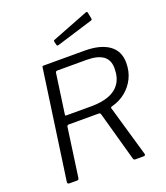

<svg xmlns="http://www.w3.org/2000/svg" viewBox="-170 -1077 1028 1192"><g transform="rotate(-20 344.5 -481.5)"><path d="M581 -15Q586 0 570 0H515Q510 0 506.5 -3.5Q503 -7 502 -13L412 -336Q411 -341 407.5 -343Q404 -345 395 -345H202Q190 -345 189 -333L144 -12Q142 -4 139.5 -2Q137 0 129 0H80Q73 0 70 -4Q67 -8 68 -13L170 -732Q171 -739 172.5 -740.5Q174 -742 180 -742H450Q554 -742 611 -701.5Q668 -661 668 -583Q668 -527 646 -482Q624 -437 585 -405Q546 -373 493 -359Q487 -357 484.5 -354.5Q482 -352 484 -350L581 -15ZM372 -403Q438 -403 486.5 -420.5Q535 -438 561.5 -476.5Q588 -515 588 -576Q588 -631 551.5 -657.5Q515 -684 442 -684H250Q239 -684 237 -674L200 -412Q199 -407 200.5 -405Q202 -403 206 -403H372ZM550 -957 558 -917Q559 -912 558 -908.5Q557 -905 549 -903L311 -830Q305 -828 301.5 -830.5Q298 -833 298 -838L293 -857Q292 -867 296 -868L540 -963Q543 -964 546.5 -962.5Q550 -961 550 -957Z"/></g></svg>

Font: Libre Franklin Thin Light
Style: Italic
Weight: 300
Italic angle: -8°
Version: Version 3.000